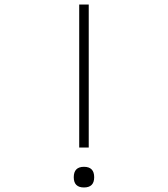

<svg xmlns="http://www.w3.org/2000/svg" viewBox="-20 -820 740 846"><path d="M329 -800H371V-170H329ZM350 6Q305 6 305 -39Q305 -85 350 -85Q395 -85 395 -39Q395 6 350 6Z"/></svg>

Font: Martian Mono Thin
Style: Regular
Weight: 100
Monospace: yes
Designer: Roman Shamin
Foundry: Evil Martians
Version: Version 1.000; ttfautohint (v1.8.4.7-5d5b)